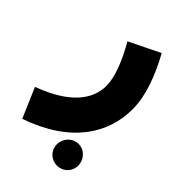

<svg xmlns="http://www.w3.org/2000/svg" viewBox="-237 -482 832 832"><g transform="rotate(45 179.0 -66.0)"><path d="M23 230C245 153 332 11 332 -138C332 -217 300 -305 249 -399L108 -330C152 -252 180 -183 180 -129C180 -49 125 34 -36 93ZM273 267C309 267 338 239 338 202C338 165 309 134 273 134C236 134 207 165 207 202C207 239 236 267 273 267Z"/></g></svg>

Font: Noto Sans Arabic UI SemiCondensed Extra
Style: Regular
Weight: 800
Width: 4
Designer: Nadine Chahine - Monotype Design Team
Foundry: Monotype Imaging Inc.
Version: Version 1.900